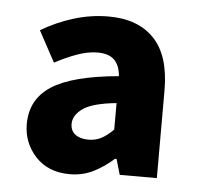

<svg xmlns="http://www.w3.org/2000/svg" viewBox="-38 -851 484 469"><g transform="rotate(5 204.0 -616.0)"><path d="M149 -420Q96 -420 65 -453.5Q34 -487 34 -533Q34 -594 84.5 -626.5Q135 -659 248 -669Q246 -695 232.5 -708.5Q219 -722 191 -722Q168 -722 141.5 -712.5Q115 -703 87 -688L46 -764Q83 -786 125 -799Q167 -812 211 -812Q283 -812 322.5 -770.5Q362 -729 362 -644V-429H271L260 -467H256Q234 -447 207.5 -433.5Q181 -420 149 -420ZM187 -508Q205 -508 219 -515.5Q233 -523 248 -538V-603Q189 -597 166 -580.5Q143 -564 143 -543Q143 -526 155 -517Q167 -508 187 -508Z"/></g></svg>

Font: Noto Sans KR ExtraBold
Style: Regular
Weight: 800
Designer: Ryoko NISHIZUKA  (kana, bopomofo & ideographs); Paul D. Hunt (Latin, Greek & Cyrillic); Sandoll Communications , Soo-you
Foundry: Adobe
Version: Version 2.004-H2;hotconv 1.0.118;makeotfexe 2.5.65603